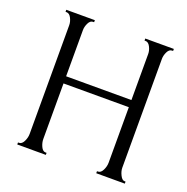

<svg xmlns="http://www.w3.org/2000/svg" viewBox="-120 -772 861 884"><g transform="rotate(20 311.0 -330.0)"><path d="M444 0V-10H449Q463 -10 472 -28.5Q481 -47 481 -65V-337H161V-65Q161 -47 169.5 -28.5Q178 -10 192 -10H197V0H57V-10H62Q76 -10 85 -28.5Q94 -47 94 -65V-598Q94 -615 85 -632.5Q76 -650 62 -650H57V-660H197V-650H192Q178 -650 169.5 -632.5Q161 -615 161 -598V-372H481V-598Q481 -615 472 -632.5Q463 -650 449 -650H444V-660H584V-650H579Q565 -650 556.5 -632.5Q548 -615 548 -598V-65Q548 -48 557.5 -29Q567 -10 579 -10H584V0Z"/></g></svg>

Font: Forum
Style: Regular
Weight: 400
Designer: Denis Masharov
Foundry: Denis Masharov
Version: Version 1.000